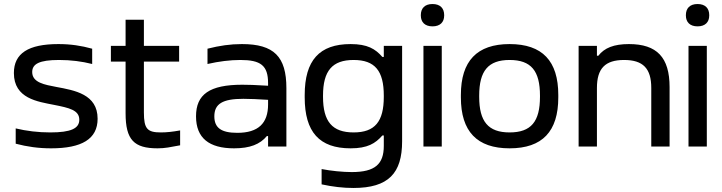

<svg xmlns="http://www.w3.org/2000/svg" viewBox="-20 -728 3585 954"><path d="M248 -207C324 -192 374 -181 374 -133C374 -90 333 -70 230 -70C170 -70 112 -77 58 -90V-14C115 1 171 9 234 9C386 9 465 -37 465 -138C465 -260 351 -279 260 -296C203 -307 140 -317 140 -370C140 -410 175 -430 273 -430C332 -430 387 -423 438 -410V-486C384 -501 331 -509 270 -509C121 -509 49 -463 49 -365C49 -238 168 -223 248 -207Z M779 -70C712 -70 695 -88 695 -169V-422H870V-500H695V-630H604V-500H531V-422H604V-165C604 -33 646 9 763 9C801 9 826 3 875 -6V-80C836 -73 808 -70 779 -70Z M1182 -509C1124 -509 1070 -501 1011 -486V-410C1067 -423 1124 -430 1174 -430C1275 -430 1312 -403 1312 -315V-302C1251 -306 1209 -307 1184 -307C1021 -307 954 -259 954 -150C954 -42 1019 9 1143 9C1222 9 1272 -11 1306 -52H1312V0H1403V-290C1403 -447 1341 -509 1182 -509ZM1045 -150C1045 -212 1086 -237 1189 -237C1218 -237 1267 -235 1312 -232V-209C1312 -115 1263 -68 1159 -68C1079 -68 1045 -93 1045 -150Z M1978 -26V-500H1887V-445H1880C1845 -485 1806 -509 1722 -509C1567 -509 1494 -428 1494 -256V-244C1494 -72 1567 9 1722 9C1806 9 1845 -15 1880 -55H1887V-3C1887 87 1844 127 1728 127C1683 127 1624 121 1578 112V188C1633 200 1685 206 1736 206C1911 206 1978 132 1978 -26ZM1585 -247V-253C1585 -376 1631 -430 1737 -430C1843 -430 1887 -376 1887 -253V-247C1887 -124 1843 -70 1737 -70C1631 -70 1585 -124 1585 -247Z M2084 -500V0H2175V-500ZM2071 -651C2071 -618 2091 -597 2129 -597C2167 -597 2187 -618 2187 -651V-653C2187 -687 2167 -708 2129 -708C2091 -708 2071 -687 2071 -653Z M2270 -256V-244C2270 -75 2350 9 2512 9C2675 9 2754 -75 2754 -244V-256C2754 -425 2675 -509 2512 -509C2350 -509 2270 -425 2270 -256ZM2361 -247V-253C2361 -376 2406 -430 2512 -430C2619 -430 2663 -376 2663 -253V-247C2663 -124 2619 -70 2512 -70C2406 -70 2361 -124 2361 -247Z M2855 -500V0H2946V-291C2946 -388 2987 -430 3081 -430C3175 -430 3216 -388 3216 -291V0H3307V-295C3307 -443 3244 -509 3105 -509C3030 -509 2983 -490 2953 -451H2946V-500Z M3401 -500V0H3492V-500ZM3388 -651C3388 -618 3408 -597 3446 -597C3484 -597 3504 -618 3504 -651V-653C3504 -687 3484 -708 3446 -708C3408 -708 3388 -687 3388 -653Z"/></svg>

Font: LT Wave Alt
Style: Regular
Weight: 400
Designer: Daniel Lyons
Version: Version 2.5 (Glyphs App)